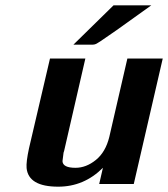

<svg xmlns="http://www.w3.org/2000/svg" viewBox="-20 -692 632 722"><path d="M256 -524 407 -672H549Q435 -590 419 -579L358 -537Q352 -533 347.5 -530.5Q343 -528 340 -526.5Q337 -525 333 -524.5Q329 -524 327.5 -524Q326 -524 321 -524Q316 -524 313 -524ZM89 -134 168 -472H301L221 -124L219 -118Q215 -89 215 -86Q216 -61 264 -61Q304 -61 340.5 -90.5Q377 -120 391 -177L459 -472H592L483 0H353L367 -61Q296 10 199 10Q87 10 80 -60Q78 -83 89 -134Z"/></svg>

Font: Coval
Style: ExtraBold Italic
Weight: 800
Foundry: Context Ltd
Version: Version 001.000